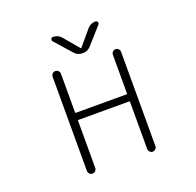

<svg xmlns="http://www.w3.org/2000/svg" viewBox="-158 -1143 1317 1289"><g transform="rotate(-20 500.0 -498.5)"><path d="M747.1 -724.6V-50.8Q747.1 -39.1 738.3 -30.3Q729.5 -21.5 717.8 -21.5Q706.1 -21.5 697.3 -30.3Q688.5 -39.1 688.5 -50.8V-388.7Q688.5 -392.6 683.6 -392.6H322.3Q317.4 -392.6 317.4 -388.7V-50.8Q317.4 -39.1 308.6 -30.3Q299.8 -21.5 287.6 -21.5Q275.4 -21.5 266.6 -30.3Q257.8 -39.1 257.8 -50.8V-724.6Q257.8 -736.3 266.6 -745.1Q275.4 -753.9 287.6 -753.9Q299.8 -753.9 308.6 -745.1Q317.4 -736.3 317.4 -724.6V-447.3Q317.4 -443.4 322.3 -443.4H683.6Q688.5 -443.4 688.5 -447.3V-724.6Q688.5 -736.3 697.3 -745.1Q706.1 -753.9 717.8 -753.9Q729.5 -753.9 738.3 -745.1Q747.1 -736.3 747.1 -724.6ZM500 -840.8Q502.9 -837.9 505.9 -840.8L596.7 -948.2Q619.1 -974.6 654.3 -974.6Q665 -974.6 668.9 -965.8Q670.9 -961.9 670.9 -959Q670.9 -953.1 667 -948.2L561.5 -830.1Q539.1 -803.7 503.9 -803.7H500Q465.8 -803.7 443.4 -830.1L338.9 -948.2Q335 -953.1 335 -958Q335 -961.9 336.9 -965.8Q340.8 -974.6 351.6 -974.6Q386.7 -974.6 409.2 -948.2Z"/></g></svg>

Font: Gen Jyuu Gothic L Monospace Light
Style: Regular
Weight: 300
Designer: [Source Han Sans]
Ryoko NISHIZUKA  (kana & ideographs); Paul D. Hunt (Latin, Greek & Cyrillic); Wenlong ZHANG  (bopomofo
Version: Version 1.002.20150607